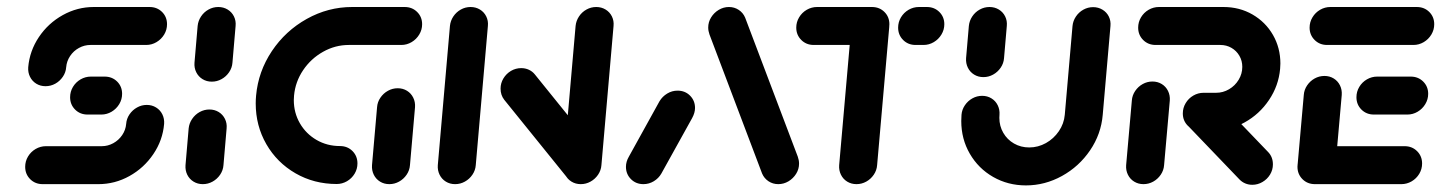

<svg xmlns="http://www.w3.org/2000/svg" viewBox="-20 -539 4218 562"><path d="M409.6 -231.9Q424.8 -231.9 436.9 -224.4Q448.9 -217 455.2 -204.3Q461.5 -191.5 460.4 -176.3Q456.3 -128.5 428.9 -88Q401.5 -47.4 358.9 -23.7Q316.3 0 268.1 0H104.8Q83 0 68.3 -14.6Q53.7 -29.3 53.7 -50.7Q53.7 -67 62 -80.9Q70.4 -94.8 84.4 -103Q98.5 -111.1 114.4 -111.1H277.8Q295.6 -111.1 311.5 -119.8Q327.4 -128.5 337.6 -143.5Q347.8 -158.5 349.3 -176.3Q350.4 -191.5 359.1 -204.3Q367.8 -217 381.1 -224.4Q394.4 -231.9 409.6 -231.9ZM337.4 -264.4Q337.4 -248.1 329.1 -234.3Q320.7 -220.4 306.7 -212Q292.6 -203.7 276.7 -203.7H236.3Q214.4 -203.7 199.8 -218.3Q185.2 -233 185.2 -254.4Q185.2 -270.7 193.5 -284.6Q201.9 -298.5 215.9 -306.7Q230 -314.8 245.9 -314.8H286.3Q308.1 -314.8 322.8 -300.4Q337.4 -285.9 337.4 -264.4ZM113.3 -286.7Q98.1 -286.7 86.1 -294.1Q74.1 -301.5 67.8 -314.3Q61.5 -327 62.6 -342.2Q66.7 -390 93.9 -430.6Q121.1 -471.1 163.7 -494.8Q206.3 -518.5 254.4 -518.5H417.8Q439.6 -518.5 454.3 -504.1Q468.9 -489.6 468.9 -468.1Q468.9 -451.9 460.6 -438Q452.2 -424.1 438.1 -415.7Q424.1 -407.4 408.1 -407.4H244.8Q227 -407.4 211.1 -398.7Q195.2 -390 185.2 -375Q175.2 -360 173.7 -342.2Q172.6 -327 163.9 -314.3Q155.2 -301.5 141.9 -294.1Q128.5 -286.7 113.3 -286.7Z M573.7 0Q558.5 0 546.5 -7.4Q534.4 -14.8 528.1 -27.6Q521.9 -40.4 523 -55.6L532.2 -163Q533.7 -178.1 542.4 -190.9Q551.1 -203.7 564.4 -211.1Q577.8 -218.5 593 -218.5Q608.1 -218.5 620.2 -211.1Q632.2 -203.7 638.5 -190.9Q644.8 -178.1 643.3 -163L634.1 -55.6Q633 -40.4 624.3 -27.6Q615.6 -14.8 602.2 -7.4Q588.9 0 573.7 0ZM600 -300Q584.8 -300 572.8 -307.4Q560.7 -314.8 554.4 -327.6Q548.1 -340.4 549.3 -355.6L558.5 -463Q560 -478.1 568.5 -490.9Q577 -503.7 590.4 -511.1Q603.7 -518.5 618.9 -518.5Q634.1 -518.5 646.3 -511.1Q658.5 -503.7 664.8 -490.9Q671.1 -478.1 669.6 -463L660.4 -355.6Q659.3 -340.4 650.6 -327.6Q641.9 -314.8 628.5 -307.4Q615.2 -300 600 -300Z M1026.3 -60.7Q1026.3 -44.4 1018 -30.6Q1009.6 -16.7 995.6 -8.5Q981.5 -0.4 965.6 -0.4Q899.3 -0.4 845 -31.7Q790.7 -63 759.6 -117Q728.5 -171.1 728.5 -236.3Q728.5 -247.8 729.6 -259.3Q735.9 -329.6 775.7 -389.3Q815.6 -448.9 878 -483.7Q940.4 -518.5 1010.7 -518.5H1164.4Q1186.3 -518.5 1200.9 -504.1Q1215.6 -489.6 1215.6 -468.1Q1215.6 -451.9 1207.2 -438Q1198.9 -424.1 1184.8 -415.7Q1170.7 -407.4 1154.8 -407.4H1001.1Q961.1 -407.4 925.6 -387.4Q890 -367.4 867.2 -333.5Q844.4 -299.6 840.7 -259.3Q840 -250.4 840 -246.3Q840 -208.9 857.8 -178.1Q875.6 -147.4 906.5 -129.4Q937.4 -111.5 975.2 -111.5Q997 -111.5 1011.7 -96.9Q1026.3 -82.2 1026.3 -60.7ZM1119.6 0Q1104.4 0 1092.4 -7.4Q1080.4 -14.8 1074.1 -27.6Q1067.8 -40.4 1068.9 -55.6L1083.7 -225.2Q1084.8 -240.4 1093.5 -253.1Q1102.2 -265.9 1115.6 -273.3Q1128.9 -280.7 1144.1 -280.7Q1159.3 -280.7 1171.3 -273.3Q1183.3 -265.9 1189.6 -253.1Q1195.9 -240.4 1194.8 -225.2L1180 -55.6Q1178.9 -40.4 1170.2 -27.6Q1161.5 -14.8 1148.1 -7.4Q1134.8 0 1119.6 0Z M1312.2 0Q1297 0 1285 -7.4Q1273 -14.8 1266.7 -27.6Q1260.4 -40.4 1261.5 -55.6L1297 -463Q1298.5 -478.1 1307 -490.9Q1315.6 -503.7 1328.9 -511.1Q1342.2 -518.5 1357.4 -518.5Q1372.6 -518.5 1384.8 -511.1Q1397 -503.7 1403.3 -490.9Q1409.6 -478.1 1408.1 -463L1372.6 -55.6Q1371.5 -40.4 1362.8 -27.6Q1354.1 -14.8 1340.7 -7.4Q1327.4 0 1312.2 0ZM1445.2 -279.6Q1445.2 -295.6 1453.5 -309.4Q1461.9 -323.3 1475.7 -331.5Q1489.6 -339.6 1505.6 -339.6Q1517.8 -339.6 1528.1 -334.8Q1538.5 -330 1545.6 -321.1L1733.7 -88.1L1644.1 -14.1L1455.9 -247Q1445.2 -260.7 1445.2 -279.6ZM1680 0Q1664.8 0 1652.8 -7.4Q1640.7 -14.8 1634.4 -27.6Q1628.1 -40.4 1629.3 -55.6L1664.8 -463Q1666.3 -478.1 1674.8 -490.9Q1683.3 -503.7 1696.7 -511.1Q1710 -518.5 1725.2 -518.5Q1740.4 -518.5 1752.6 -511.1Q1764.8 -503.7 1771.1 -490.9Q1777.4 -478.1 1775.9 -463L1740.4 -55.6Q1739.3 -40.4 1730.6 -27.6Q1721.9 -14.8 1708.5 -7.4Q1695.2 0 1680 0Z M1863.3 0Q1841.5 0 1826.9 -14.6Q1812.2 -29.3 1812.2 -50.7Q1812.2 -65.9 1820.7 -80.4L1910.4 -242.6Q1918.9 -256.7 1933 -265.2Q1947 -273.7 1963.3 -273.7Q1985.2 -273.7 1999.8 -259.1Q2014.4 -244.4 2014.4 -223Q2014.4 -208.9 2005.9 -193.3L1915.9 -31.1Q1907.8 -17 1893.7 -8.5Q1879.6 0 1863.3 0ZM2318.9 -60Q2318.9 -44.1 2310.4 -30.4Q2301.9 -16.7 2288 -8.3Q2274.1 0 2258.1 0Q2242.2 0 2229.4 -8.5Q2216.7 -17 2210.7 -31.1L2056.7 -438.1Q2053 -448.5 2053 -458.5Q2053 -474.4 2061.5 -488.1Q2070 -501.9 2083.9 -510.2Q2097.8 -518.5 2113.7 -518.5Q2129.6 -518.5 2142.4 -510Q2155.2 -501.5 2161.1 -487.4L2315.2 -80.4Q2318.9 -70 2318.9 -60Z M2583 -461.5 2547.4 -55.6Q2546.3 -40.4 2537.6 -27.6Q2528.9 -14.8 2515.6 -7.4Q2502.2 0 2487 0Q2471.9 0 2459.8 -7.4Q2447.8 -14.8 2441.5 -27.6Q2435.2 -40.4 2436.3 -55.6L2471.9 -461.5ZM2310.7 -458.1Q2310.7 -474.4 2319.1 -488.3Q2327.4 -502.2 2341.5 -510.4Q2355.6 -518.5 2371.5 -518.5H2532.2Q2554.1 -518.5 2568.7 -504.1Q2583.3 -489.6 2583.3 -468.1Q2583.3 -451.9 2575 -438Q2566.7 -424.1 2552.6 -415.7Q2538.5 -407.4 2522.6 -407.4H2361.9Q2340 -407.4 2325.4 -422Q2310.7 -436.7 2310.7 -458.1ZM2608.9 -458.1Q2608.9 -474.4 2617.2 -488.3Q2625.6 -502.2 2639.6 -510.4Q2653.7 -518.5 2669.6 -518.5H2693Q2714.8 -518.5 2729.4 -504.1Q2744.1 -489.6 2744.1 -468.1Q2744.1 -451.9 2735.7 -438Q2727.4 -424.1 2713.3 -415.7Q2699.3 -407.4 2683.3 -407.4H2660Q2638.1 -407.4 2623.5 -422Q2608.9 -436.7 2608.9 -458.1Z M2858.5 -313.3Q2843.3 -313.3 2831.3 -320.7Q2819.3 -328.1 2813 -340.9Q2806.7 -353.7 2807.8 -368.9L2815.9 -463Q2817.4 -478.1 2825.9 -490.9Q2834.4 -503.7 2847.8 -511.1Q2861.1 -518.5 2876.3 -518.5Q2891.5 -518.5 2903.7 -511.1Q2915.9 -503.7 2922.2 -490.9Q2928.5 -478.1 2927 -463L2918.9 -368.9Q2917.8 -353.7 2909.1 -340.9Q2900.4 -328.1 2887 -320.7Q2873.7 -313.3 2858.5 -313.3ZM3179.6 -518.1Q3194.8 -518.1 3207 -510.7Q3219.3 -503.3 3225.6 -490.6Q3231.9 -477.8 3230.4 -462.6L3207.8 -203Q3203 -146.3 3170.7 -98.9Q3138.5 -51.5 3088.5 -23.9Q3038.5 3.7 2983 3.7Q2930.4 3.7 2887 -21.1Q2843.7 -45.9 2818.7 -89.1Q2793.7 -132.2 2793.7 -184.8Q2793.7 -190.4 2794.4 -203Q2795.6 -218.1 2804.3 -230.9Q2813 -243.7 2826.3 -251.1Q2839.6 -258.5 2854.8 -258.5Q2870 -258.5 2882 -251.1Q2894.1 -243.7 2900.4 -230.9Q2906.7 -218.1 2905.6 -203Q2905.2 -200 2905.2 -194.1Q2905.2 -170 2916.7 -150.2Q2928.1 -130.4 2948.1 -118.9Q2968.1 -107.4 2992.6 -107.4Q3018.5 -107.4 3041.5 -120.2Q3064.4 -133 3079.4 -155Q3094.4 -177 3096.7 -203L3119.3 -462.6Q3120.7 -477.8 3129.3 -490.6Q3137.8 -503.3 3151.1 -510.7Q3164.4 -518.1 3179.6 -518.1Z M3327 0Q3311.9 0 3299.8 -7.4Q3287.8 -14.8 3281.5 -27.6Q3275.2 -40.4 3276.3 -55.6L3293 -244.8Q3294.1 -260 3302.8 -272.8Q3311.5 -285.6 3324.8 -293Q3338.1 -300.4 3353.3 -300.4Q3368.5 -300.4 3380.6 -293Q3392.6 -285.6 3398.9 -272.8Q3405.2 -260 3404.1 -244.8L3387.4 -55.6Q3386.3 -40.4 3377.6 -27.6Q3368.9 -14.8 3355.6 -7.4Q3342.2 0 3327 0ZM3705.9 -57.8Q3705.9 -41.9 3697.6 -28.1Q3689.3 -14.4 3675.4 -6.3Q3661.5 1.9 3645.6 1.9Q3634.4 1.9 3624.8 -2.2Q3615.2 -6.3 3608.1 -13.7L3456.7 -171.5Q3442.2 -186.7 3442.2 -206.7Q3442.2 -223 3450.6 -236.9Q3458.9 -250.7 3473 -259.1Q3487 -267.4 3503 -267.4Q3513.7 -267.4 3523.5 -263.3Q3533.3 -259.3 3540 -252.2L3692.2 -93.7Q3705.9 -79.3 3705.9 -57.8ZM3442.2 -207Q3442.2 -223.3 3450.6 -237.2Q3458.9 -251.1 3473 -259.3Q3487 -267.4 3503 -267.4H3539.6Q3560 -267.4 3577.6 -277.8Q3595.2 -288.1 3605.7 -305.6Q3616.3 -323 3616.3 -343.3Q3616.3 -361.1 3607.8 -375.7Q3599.3 -390.4 3584.6 -398.9Q3570 -407.4 3551.9 -407.4H3362.6Q3340.7 -407.4 3326.1 -422Q3311.5 -436.7 3311.5 -458.1Q3311.5 -474.4 3319.8 -488.3Q3328.1 -502.2 3342.2 -510.4Q3356.3 -518.5 3372.2 -518.5H3561.5Q3608.1 -518.5 3646.3 -496.5Q3684.4 -474.4 3706.1 -436.7Q3727.8 -398.9 3727.8 -353Q3727.8 -347.8 3727 -337.4Q3722.6 -288.1 3694.6 -246.5Q3666.7 -204.8 3623 -180.6Q3579.3 -156.3 3530 -156.3H3493.3Q3471.5 -156.3 3456.9 -170.9Q3442.2 -185.6 3442.2 -207Z M3777.8 -51.9 3796.3 -261.1Q3797.4 -276.3 3806.1 -289.1Q3814.8 -301.9 3828.1 -309.3Q3841.5 -316.7 3856.7 -316.7Q3871.9 -316.7 3883.9 -309.3Q3895.9 -301.9 3902.2 -289.1Q3908.5 -276.3 3907.4 -261.1L3888.9 -51.9ZM4142.6 -60.4Q4142.6 -44.1 4134.3 -30.2Q4125.9 -16.3 4111.9 -8.1Q4097.8 0 4081.9 0H3828.9Q3807 0 3792.4 -14.6Q3777.8 -29.3 3777.8 -50.7Q3777.8 -67 3786.1 -80.9Q3794.4 -94.8 3808.5 -103Q3822.6 -111.1 3838.5 -111.1H4091.5Q4113.3 -111.1 4128 -96.5Q4142.6 -81.9 4142.6 -60.4ZM3950.4 -254.4Q3950.4 -270.7 3958.7 -284.6Q3967 -298.5 3981.1 -306.7Q3995.2 -314.8 4011.1 -314.8H4109.3Q4131.1 -314.8 4145.7 -300.4Q4160.4 -285.9 4160.4 -264.4Q4160.4 -248.1 4152 -234.3Q4143.7 -220.4 4129.6 -212Q4115.6 -203.7 4099.6 -203.7H4001.5Q3979.6 -203.7 3965 -218.3Q3950.4 -233 3950.4 -254.4ZM3813.3 -458.1Q3813.3 -474.4 3821.7 -488.3Q3830 -502.2 3844.1 -510.4Q3858.1 -518.5 3874.1 -518.5H4127Q4148.9 -518.5 4163.5 -504.1Q4178.1 -489.6 4178.1 -468.1Q4178.1 -451.9 4169.8 -438Q4161.5 -424.1 4147.4 -415.7Q4133.3 -407.4 4117.4 -407.4H3864.4Q3842.6 -407.4 3828 -422Q3813.3 -436.7 3813.3 -458.1Z"/></svg>

Font: 26F Galaxy Sans Black
Style: Italic
Weight: 900
Italic angle: -5°
Designer: C₂₉H₂₅N₃O₅
Version: Version 1.200